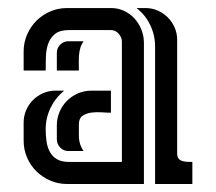

<svg xmlns="http://www.w3.org/2000/svg" viewBox="-20 -460 540 480"><path d="M284.7 -55.2V-356Q284.7 -366.7 276.6 -375.7Q268.6 -384.8 257.3 -384.8H152.3Q129.4 -384.8 117.4 -375Q105.5 -365.2 100.3 -350.3Q95.2 -335.4 94.7 -317.6Q94.2 -299.8 94.2 -283.7H39.1V-331.1Q39.1 -353.5 47.6 -373.3Q56.2 -393.1 71 -408Q85.9 -422.9 105.7 -431.4Q125.5 -439.9 147.9 -439.9H257.3Q274.9 -439.9 290 -432.9Q305.2 -425.8 316.2 -413.8Q327.1 -401.9 333.5 -386Q339.8 -370.1 339.8 -353V0H147.9Q125.5 0 105.7 -8.5Q85.9 -17.1 71 -31.7Q56.2 -46.4 47.6 -66.2Q39.1 -85.9 39.1 -108.4V-153.8Q39.1 -169.9 45.4 -184.6Q51.8 -199.2 62.5 -210Q73.2 -220.7 87.9 -227.1Q102.5 -233.4 118.7 -233.4H140.6Q118.7 -215.8 106.4 -190.4Q94.2 -165 94.2 -137.2Q94.2 -122.1 96.2 -107.4Q98.1 -92.8 104.2 -81.1Q110.4 -69.3 121.8 -62.3Q133.3 -55.2 152.3 -55.2ZM367.7 -344.2Q367.7 -372.1 355.5 -397.5Q343.3 -422.9 321.3 -439.9H343.3Q359.9 -439.9 374.3 -433.6Q388.7 -427.2 399.4 -416.5Q410.2 -405.8 416.5 -391.4Q422.9 -377 422.9 -360.4V-76.7Q422.9 -67.9 426.5 -63.5Q430.2 -59.1 436 -57.4Q441.9 -55.7 448.5 -55.4Q455.1 -55.2 460.9 -55.2V0H367.7ZM257.3 -233.4V-178.2Q248.5 -178.2 234.9 -179.2Q221.2 -180.2 208.3 -178.5Q195.3 -176.8 186.3 -170.4Q177.2 -164.1 177.2 -148.9V-120.6Q177.2 -99.1 189 -82.5H150.9Q138.7 -82.5 130.4 -91.3Q122.1 -100.1 122.1 -111.8V-146.5Q122.1 -164.6 128.9 -180.4Q135.7 -196.3 147.5 -208Q159.2 -219.7 175 -226.6Q190.9 -233.4 209 -233.4ZM189 -356.9Q183.1 -348.6 180.7 -339.8Q178.2 -331.1 177.5 -321.8Q176.8 -312.5 177 -303Q177.2 -293.5 177.2 -283.7H122.1V-328.1Q122.1 -339.8 130.6 -348.4Q139.2 -356.9 150.9 -356.9Z"/></svg>

Font: Isar CAT
Style: Regular
Weight: 400
Designer: Digitized by Peter Wiegel
Foundry: CAT-Fonts, Peter Wiegel
Version: Version 1.000; ttfautohint (v1.3)